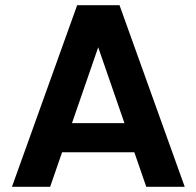

<svg xmlns="http://www.w3.org/2000/svg" viewBox="-20 -719 756 739"><path d="M497 -133H219L173 0H26L277 -699H440L691 0H543ZM358 -537 257 -245H459Z"/></svg>

Font: Poppins SemiBold
Style: Regular
Weight: 600
Designer: Ninad Kale (Devanagari), Jonny Pinhorn (Latin)
Foundry: Indian Type Foundry
Version: Version 3.002 2017